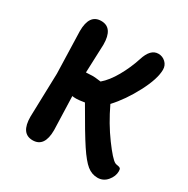

<svg xmlns="http://www.w3.org/2000/svg" viewBox="-173 -911 1047 1072"><g transform="rotate(30 350.5 -375.0)"><path d="M254 -650Q254 -635 247 -467Q281 -469 292 -469Q303 -469 343 -464Q382 -497 416 -557Q450 -617 471 -682Q495 -760 546 -760Q573 -760 592.5 -741.5Q612 -723 612 -695Q612 -636 563 -542.5Q514 -449 453 -383Q501 -282 560 -202Q619 -122 643 -110Q649 -107 660.5 -105.5Q672 -104 677 -99.5Q682 -95 682 -81Q682 -48 657.5 -19Q633 10 596 10Q559 10 528.5 -14.5Q498 -39 455.5 -103Q413 -167 326 -319Q290 -313 272.5 -313Q255 -313 247 -315L254 -99Q254 10 178 10Q102 10 102 -99L110 -380L102 -650Q102 -759 178 -759Q254 -759 254 -650Z"/></g></svg>

Font: Delius Unicase
Style: Bold
Weight: 700
Designer: Natalia Raices
Foundry: Natalia Raices
Version: Version 1.001